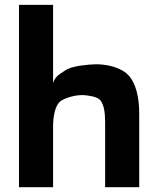

<svg xmlns="http://www.w3.org/2000/svg" viewBox="-20 -780 642 800"><path d="M59.1 0H201.2V-253.9C201.2 -292.5 208.5 -329.1 223.1 -349.1C230 -358.4 238.8 -363.8 253.4 -369.6C276.4 -378.9 299.8 -383.8 322.3 -383.8C329.1 -383.8 335.4 -383.3 342.8 -382.3C373.5 -378.4 393.1 -371.1 400.9 -358.4C412.1 -341.8 418 -313.5 418 -273.9V0H560.1V-307.1C560.1 -377.9 544.9 -430.2 520.5 -460.4C511.7 -471.2 502.4 -479 489.7 -486.3C459 -503.9 418 -512.2 379.9 -512.2L352.1 -510.7C302.7 -506.8 270 -498.5 252.9 -487.3L230 -472.2C216.3 -463.4 206.5 -450.7 201.2 -434.6V-759.8H59.1Z"/></svg>

Font: Hack
Style: Bold
Weight: 700
Monospace: yes
Designer: Christopher Simpkins
Foundry: Christopher Simpkins
Version: Version 2.010